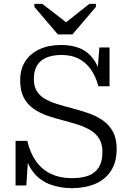

<svg xmlns="http://www.w3.org/2000/svg" viewBox="-20 -962 682 999"><path d="M281 -783H357L479 -926V-942H445L296 -824L350 -826L200 -942H159V-926ZM354 -35Q406 -35 441 -48.5Q476 -62 494.5 -92Q513 -122 513 -171Q513 -213 496 -240.5Q479 -268 450 -285Q421 -302 385 -313.5Q349 -325 311 -335Q267 -346 226.5 -360Q186 -374 154 -396.5Q122 -419 103.5 -454.5Q85 -490 85 -544Q85 -602 111 -642.5Q137 -683 185 -705.5Q233 -728 298 -728Q354 -728 396 -710.5Q438 -693 466.5 -654Q495 -615 507 -552L486 -575L497 -715H550V-513H492Q478 -566 452 -602Q426 -638 388.5 -657Q351 -676 301 -676Q252 -676 219.5 -661.5Q187 -647 171.5 -619Q156 -591 156 -551Q156 -513 171.5 -488Q187 -463 214 -447.5Q241 -432 276.5 -421Q312 -410 354 -399Q396 -388 437.5 -374Q479 -360 513 -337Q547 -314 567 -278Q587 -242 587 -187Q587 -118 557 -72.5Q527 -27 474.5 -5Q422 17 355 17Q289 17 236.5 -4Q184 -25 150 -70.5Q116 -116 102 -190L128 -164L117 3H61V-229H122Q137 -165 168 -122Q199 -79 246 -57Q293 -35 354 -35Z"/></svg>

Font: Roboto Serif Light
Style: Regular
Weight: 300
Designer: Greg Gazdowicz
Foundry: Commercial Type
Version: Version 1.008